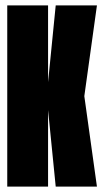

<svg xmlns="http://www.w3.org/2000/svg" viewBox="-20 -695 386 715"><path d="M7 0V-675H159V-389L187.5 -675H341L294 -337L341 0H187.5L159 -285V0Z"/></svg>

Font: Anybody UltraCondensed ExtraBold
Style: Regular
Weight: 800
Width: 1
Designer: Tyler Finck
Foundry: Etcetera Type Company
Version: Version 1.010; ttfautohint (v1.8.3) -l 8 -r 50 -G 200 -x 14 